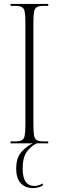

<svg xmlns="http://www.w3.org/2000/svg" viewBox="-20 -734 302 983"><path d="M34 0V-10H57Q80 -10 91.5 -16Q103 -22 106.5 -40Q110 -58 110 -95V-619Q110 -656 106.5 -674Q103 -692 91.5 -698Q80 -704 57 -704H34V-714H227V-704H205Q181 -704 169.5 -698Q158 -692 154.5 -674Q151 -656 151 -619V-95Q151 -58 154.5 -40Q158 -22 169.5 -16Q181 -10 205 -10H227V0ZM150 229Q110 229 86.5 204.5Q63 180 63 129Q63 73 90.5 43Q118 13 148 0H168Q138 14 117 43.5Q96 73 96 129Q96 175 111.5 196.5Q127 218 154 218Q163 218 174.5 215.5Q186 213 199 205V216Q175 229 150 229Z"/></svg>

Font: Noto Serif Display ExtraCondensed ExtraLight
Style: Regular
Weight: 200
Width: 2
Designer: Monotype Design Team
Foundry: Monotype Imaging Inc.
Version: Version 2.009